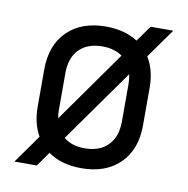

<svg xmlns="http://www.w3.org/2000/svg" viewBox="-72 -661 745 761"><g transform="rotate(10 300.0 -280.0)"><path d="M35 30 116 -84Q88 -133 88 -200V-350Q88 -448 145 -504Q202 -560 300 -560Q376 -560 428 -526L474 -590H565L481 -472Q512 -422 512 -351V-200Q512 -102 455 -46Q398 10 300 10Q220 10 166 -28L125 30ZM173 -200Q173 -183 176 -169L380 -457Q348 -480 300 -480Q240 -480 206.5 -446Q173 -412 173 -350ZM300 -70Q360 -70 393.5 -104.5Q427 -139 427 -200V-350Q427 -371 423 -390L215 -97Q247 -70 300 -70Z"/></g></svg>

Font: JetBrainsMonoNL NFM
Style: Regular
Weight: 400
Monospace: yes
Designer: Philipp Nurullin, Konstantin Bulenkov
Foundry: JetBrains
Version: Version 2.304; ttfautohint (v1.8.4.7-5d5b);Nerd Fonts 3.3.0